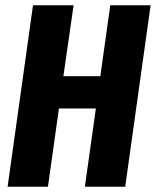

<svg xmlns="http://www.w3.org/2000/svg" viewBox="-20 -713 595 733"><path d="M163 0H9L106 -693H261L222 -422H363L401 -693H555L458 0H304L346 -299H205Z"/></svg>

Font: Fira Sans Extra Condensed
Style: Bold Italic
Weight: 700
Width: 3
Italic angle: -8°
Designer: Carrois Corporate & Edenspiekermann AG
Foundry: Carrois Corporate GbR & Edenspiekermann AG
Version: Version 4.203